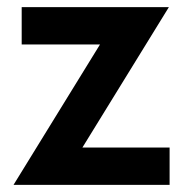

<svg xmlns="http://www.w3.org/2000/svg" viewBox="-20 -520 512 540"><path d="M18 0 289 -440 303 -395H41V-500H455L184 -60L165 -105H457V0Z"/></svg>

Font: Cabin VF Beta
Style: Regular
Weight: 400
Designer: Pablo Impallari
Foundry: Pablo Impallari. http://www.impallari.com Igino Marini. http://www.ikern.com
Version: Version 2.200